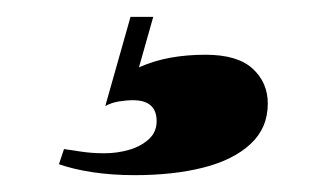

<svg xmlns="http://www.w3.org/2000/svg" viewBox="-20 -20 388 228"><path d="M162 0 145 60Q163 52 182.5 48.5Q202 45 224 45Q262 45 280 61.5Q298 78 298 103Q298 132 277.5 151Q257 170 221.5 179Q186 188 140 188Q113 188 90 184.5Q67 181 50 175L56 157Q63 158 76 160Q89 162 104 162Q119 162 133 158Q147 154 156.5 145.5Q166 137 166 124Q166 99 138 99Q130 99 121 100.5Q112 102 105 106L135 0Z"/></svg>

Font: Playfair Display Black
Style: Regular
Weight: 900
Designer: Claus Eggers Sørensen
Foundry: Claus Eggers Sørensen
Version: Version 1.203